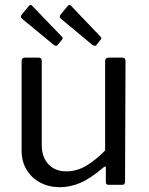

<svg xmlns="http://www.w3.org/2000/svg" viewBox="-20 -770 619 800"><path d="M257 -56Q300 -56 339.5 -79.5Q379 -103 418 -143V-515Q418 -530 434 -530H489Q503 -530 503 -516L501 -13Q501 0 490 0H432Q421 0 421 -11V-70Q421 -75 419 -76Q417 -77 412 -73Q357 -26 314.5 -8Q272 10 230 10Q184 10 148 -9Q112 -28 91 -62.5Q70 -97 70 -143V-514Q70 -530 85 -530H141Q154 -530 154 -516V-165Q154 -116 181.5 -86Q209 -56 257 -56ZM101 -746Q108 -753 114 -746L238 -617Q245 -611 237 -603L221 -584Q218 -579 214 -579Q210 -579 204 -583L74 -690Q67 -696 67 -700Q67 -704 71 -710ZM263 -746Q270 -753 276 -746L399 -617Q406 -611 398 -603L383 -584Q380 -579 376 -579Q372 -579 365 -583L236 -690Q229 -696 229 -700Q229 -704 233 -710Z"/></svg>

Font: Libre Franklin
Style: Regular
Weight: 400
Designer: Pablo Impallari, Rodrigo Fuenzalida, Nhung Nguyen
Foundry: Impallari Type
Version: Version 3.000